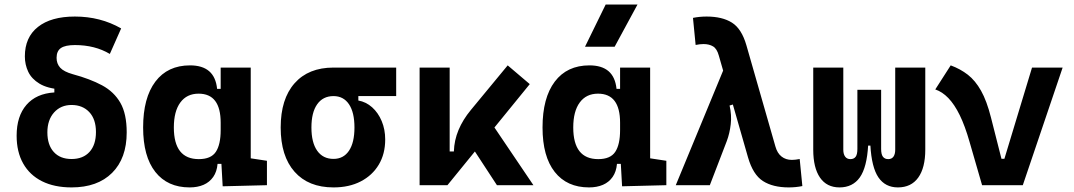

<svg xmlns="http://www.w3.org/2000/svg" viewBox="-20 -815 4728 845"><path d="M294.9 9.8Q219.2 9.8 165 -17.3Q110.8 -44.4 82 -95.5Q53.2 -146.5 53.2 -217.8Q53.2 -303.7 96.4 -353.5Q139.6 -403.3 219.2 -408.2V-440.4L247.6 -421.4Q188.5 -425.8 153.8 -446.8Q119.1 -467.8 104.2 -499.3Q89.4 -530.8 89.4 -566.9Q89.4 -650.9 147 -696.5Q204.6 -742.2 309.6 -742.2Q421.9 -742.2 513.2 -689.9L463.4 -577.6Q397.9 -616.7 309.6 -616.7Q267.1 -616.7 248 -603.5Q229 -590.3 229 -560.5Q229 -534.7 244.9 -517.1Q260.7 -499.5 300.8 -488.3Q376.5 -467.8 429.2 -439.5Q481.9 -411.1 509.8 -362.5Q537.6 -314 537.6 -232.4Q537.6 -118.2 473.4 -54.2Q409.2 9.8 294.9 9.8ZM294.9 -115.2Q345.7 -115.2 374 -146.5Q402.3 -177.7 402.3 -233.9Q402.3 -290.5 372.8 -321.8Q343.3 -353 294.9 -353Q247.6 -353 218 -320.1Q188.5 -287.1 188.5 -232.4Q188.5 -177.2 216.6 -146.2Q244.6 -115.2 294.9 -115.2Z M814.5 9.8Q717.3 9.8 663.6 -58.3Q609.9 -126.5 609.9 -253.9Q609.9 -384.3 663.8 -455.8Q717.8 -527.3 816.4 -527.3Q870.6 -527.3 900.4 -501.7Q930.2 -476.1 935.5 -423.8H981.4L951.2 -274.9Q951.2 -338.9 927 -370.8Q902.8 -402.8 854 -402.8Q802.2 -402.8 773.7 -364Q745.1 -325.2 745.1 -253.9Q745.1 -114.7 855 -114.7Q908.7 -114.7 929.9 -146.7Q951.2 -178.7 951.2 -242.7V-267.1L986.3 -93.8H937.5Q934.6 -59.6 918.5 -36.4Q902.3 -13.2 876 -1.7Q849.6 9.8 814.5 9.8ZM960 4.9 951.2 -151.9V-254.4H1083.5V-118.2L1154.8 -107.4V0ZM951.2 -211.4V-517.6H1083.5V-212.4Z M1447.8 9.8Q1337.4 9.8 1276.4 -59.1Q1215.3 -127.9 1215.3 -253.9Q1215.3 -379.4 1276.4 -448.5Q1337.4 -517.6 1447.8 -517.6L1557.1 -486.8V-372.6Q1590.8 -366.7 1617.7 -342.8Q1644.5 -318.8 1659.9 -282Q1675.3 -245.1 1675.3 -201.2Q1675.3 -137.7 1647 -90.3Q1618.7 -43 1567.6 -16.6Q1516.6 9.8 1447.8 9.8ZM1447.8 -115.7Q1491.7 -115.7 1515.9 -151.6Q1540 -187.5 1540 -253.9Q1540 -320.3 1515.9 -356.2Q1491.7 -392.1 1447.8 -392.1Q1401.4 -392.1 1376 -356.2Q1350.6 -320.3 1350.6 -253.9Q1350.6 -187.5 1376 -151.6Q1401.4 -115.7 1447.8 -115.7ZM1447.8 -392.1V-517.6H1723.6V-392.1Z M1949.2 0 1930.7 -148.4H1977.5Q1979 -197.3 1998 -242.9Q2017.1 -288.6 2052.7 -331.5L2214.4 -527.3L2311.5 -444.8ZM1826.7 0V-517.6H1959V-52.2L1949.2 0ZM2167 0 2017.6 -228.5 2127 -296.9 2327.6 0Z M2572.3 9.8Q2475.1 9.8 2421.4 -58.3Q2367.7 -126.5 2367.7 -253.9Q2367.7 -384.3 2421.6 -455.8Q2475.6 -527.3 2574.2 -527.3Q2628.4 -527.3 2658.2 -501.7Q2688 -476.1 2693.4 -423.8H2739.3L2709 -274.9Q2709 -338.9 2684.8 -370.8Q2660.6 -402.8 2611.8 -402.8Q2560.1 -402.8 2531.5 -364Q2502.9 -325.2 2502.9 -253.9Q2502.9 -114.7 2612.8 -114.7Q2666.5 -114.7 2687.7 -146.7Q2709 -178.7 2709 -242.7V-267.1L2744.1 -93.8H2695.3Q2692.4 -59.6 2676.3 -36.4Q2660.2 -13.2 2633.8 -1.7Q2607.4 9.8 2572.3 9.8ZM2717.8 4.9 2709 -151.9V-254.4H2841.3V-118.2L2912.6 -107.4V0ZM2709 -211.4V-517.6H2841.3V-212.4ZM2554.7 -609.4 2645.5 -794.9H2785.6L2685.1 -609.4Z M3451.2 9.8Q3381.3 9.8 3337.6 -18.3Q3293.9 -46.4 3272 -122.6L3143.6 -570.3Q3135.3 -600.6 3118.2 -610.8Q3101.1 -621.1 3076.2 -621.1Q3061 -621.1 3041.5 -617.2L3029.8 -736.3Q3058.6 -742.2 3089.8 -742.2Q3158.7 -742.2 3201.4 -715.3Q3244.1 -688.5 3265.1 -615.2L3392.6 -170.4Q3400.9 -140.6 3419.7 -126Q3438.5 -111.3 3464.8 -111.3Q3480 -111.3 3499.5 -115.2L3511.2 3.9Q3482.4 9.8 3451.2 9.8ZM2954.1 0 3166 -512.7 3256.8 -370.6 3190.9 -350.6Q3200.7 -308.6 3196 -268.3Q3191.4 -228 3178.7 -194.3L3104 0Z M3931.6 9.8Q3876 9.8 3845.9 -34.4Q3815.9 -78.6 3810.5 -176.3L3857.9 -193.4V-159.7Q3857.9 -135.2 3866 -125Q3874 -114.7 3889.2 -114.7Q3904.4 -114.7 3912.2 -125.6Q3919.9 -136.5 3919.9 -156.2V-517.6H4052.2V-156.2Q4052.2 -76.7 4021.2 -33.4Q3990.2 9.8 3931.6 9.8ZM3674.8 9.8Q3618.6 9.8 3588.8 -33.4Q3559.1 -76.7 3559.1 -156.2V-517.6H3691.4V-156.2Q3691.4 -136.7 3699.5 -125.7Q3707.5 -114.7 3722.7 -114.7Q3737.9 -114.7 3745.7 -125Q3753.4 -135.2 3753.4 -159.7V-193.4L3800.8 -176.3Q3795.4 -78.6 3764.2 -34.4Q3732.9 9.8 3674.8 9.8ZM3753.4 -174.3V-419.9H3857.9V-174.3Z M4302.2 0 4383.8 -116.2H4400.4L4522 -517.6H4656.7L4481.4 0ZM4302.2 0 4247.1 -190.4Q4227.1 -260.7 4203.9 -308.1Q4180.7 -355.5 4153.8 -383.3Q4127 -411.1 4096.2 -421.4L4164.1 -527.3Q4206.5 -511.7 4239.5 -486.1Q4272.5 -460.4 4297.6 -415.8Q4322.8 -371.1 4341.3 -297.9L4407.2 -38.6Z"/></svg>

Font: Cascadia Mono
Style: Regular
Weight: 400
Monospace: yes
Designer: Aaron Bell
Foundry: Saja Typeworks
Version: Version 2404.023